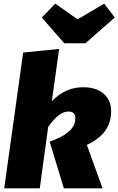

<svg xmlns="http://www.w3.org/2000/svg" viewBox="-20 -1032 649 1052"><path d="M551 -1012 405 -926 283 -1012 209 -936 332 -795H448L609 -936ZM304 -764 107 -744 3 0H198L244 -337C287 -398 323 -421 355 -421C379 -421 393 -409 393 -385C393 -340 364 -295 252 -256L330 0H542L456 -238C546 -280 589 -341 589 -423C589 -501 533 -554 437 -554C374 -554 319 -533 264 -478Z"/></svg>

Font: Fira Sans Heavy
Style: Italic
Weight: 900
Italic angle: -8°
Designer: bBox Type GmbH & Carrois Corporate GbR & Edenspiekermann AG
Foundry: bBox Type GmbH & Carrois Corporate GbR & Edenspiekermann AG
Version: Version 4.301;PS 004.301;hotconv 1.0.88;makeotf.lib2.5.64775